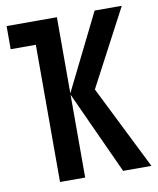

<svg xmlns="http://www.w3.org/2000/svg" viewBox="-81 -778 692 842"><g transform="rotate(-10 265.0 -357.0)"><path d="M118 0V-611H6V-714H230V-375L398 -714H519L339 -373L525 0H399L230 -369V0Z"/></g></svg>

Font: Noto Sans Mono Condensed SemiBold
Style: Regular
Weight: 600
Width: 3
Designer: Monotype Design Team
Foundry: Monotype Imaging Inc.
Version: Version 2.014